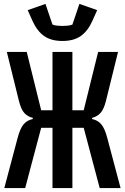

<svg xmlns="http://www.w3.org/2000/svg" viewBox="-20 -964 640 984"><path d="M249 -309H191L109 0H2L70 -256Q83 -306 101 -327Q119 -348 148 -354V-360Q122 -366 105 -384.5Q88 -403 77 -447L15 -698H117L191 -399H249V-698H351V-399H409L483 -698H585L523 -447Q512 -403 494.5 -384.5Q477 -366 452 -360V-354Q481 -348 499 -327Q517 -306 530 -256L598 0H491L409 -309H351V0H249ZM147 -856 122 -912 213 -944 249 -838Q258 -834 273 -832.5Q288 -831 300 -831Q312 -831 327 -832.5Q342 -834 351 -838L387 -944L478 -912L453 -856Q430 -805 394 -779.5Q358 -754 300 -754Q242 -754 206 -779.5Q170 -805 147 -856Z"/></svg>

Font: IBM Plaex Mono Medium
Style: Regular
Weight: 500
Designer: Mike Abbink, Paul van der Laan, Pieter van Rosmalen
Foundry: Bold Monday
Version: Version 2.003